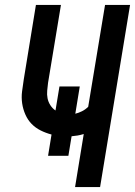

<svg xmlns="http://www.w3.org/2000/svg" viewBox="-20 -755 545 775"><path d="M283 0 318 -214Q305 -210 293 -208Q281 -206 269 -205L256 -126H174L188 -212Q165 -218 144 -228.5Q123 -239 107.5 -255Q92 -271 82.5 -292.5Q73 -314 69.5 -337.5Q66 -361 69 -385.5Q72 -410 76 -435L125 -735H226L174 -421Q172 -405 170.5 -389Q169 -373 172 -358Q175 -343 183.5 -330Q192 -317 204 -309L220 -406H302L284 -296Q297 -299 311 -306Q325 -313 336 -324L404 -735H505L384 0Z"/></svg>

Font: Iosevka Semibold
Style: Italic
Weight: 600
Italic angle: -9°
Monospace: yes
Designer: Belleve Invis
Foundry: Belleve Invis
Version: Version 32.5.0; ttfautohint (v1.8.4)